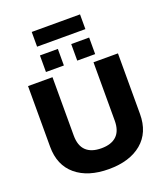

<svg xmlns="http://www.w3.org/2000/svg" viewBox="-169 -1065 1023 1188"><g transform="rotate(-20 342.0 -470.5)"><path d="M182 -951H500V-854H182ZM180 -797H298V-688H180ZM386 -797H504V-688H386ZM46 -245V-644H207V-260Q207 -193 241.5 -160Q276 -127 342 -127Q408 -127 442.5 -160Q477 -193 477 -260V-644H638V-245Q638 -123 558.5 -56.5Q479 10 342 10Q205 10 125.5 -56.5Q46 -123 46 -245Z"/></g></svg>

Font: Kanit SemiBold
Style: Regular
Weight: 600
Designer: Katatrad Team
Foundry: CadsonDemak
Version: Version 1.030